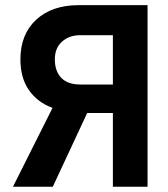

<svg xmlns="http://www.w3.org/2000/svg" viewBox="-20 -710 640 730"><path d="M278.3 -690.4H541V0H409.2V-280.3H311.5L180.7 0H29.3L179.7 -299.8Q121.1 -321.3 88.9 -369.1Q57.6 -415 57.6 -484.4Q57.6 -579.1 117.2 -634.8Q177.7 -690.4 278.3 -690.4ZM285.2 -576.2Q242.2 -576.2 214.8 -550.8Q188.5 -526.4 188.5 -484.4Q188.5 -438.5 213.9 -413.1Q238.3 -388.7 285.2 -388.7H409.2V-576.2Z"/></svg>

Font: Dinish
Style: Bold
Weight: 700
Designer: Bert Driehuis
Foundry: Playbeing
Version: Version 3.006; git-39231f3c-release